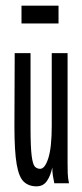

<svg xmlns="http://www.w3.org/2000/svg" viewBox="-20 -648 290 679"><path d="M109 11Q82 11 64.5 -5Q47 -21 39 -67Q31 -113 31 -202L32 -460H88V-198Q88 -128 92 -97Q96 -66 103.5 -58.5Q111 -51 122 -51Q139 -51 151 -89Q163 -127 163 -203V-460H219V-71Q219 -53 219.5 -35.5Q220 -18 224 0H172Q169 -15 167 -27Q165 -39 165 -56Q159 -27 146 -8Q133 11 109 11ZM56 -565V-628H187V-565Z"/></svg>

Font: Inconsolata UltraCondensed Medium
Style: Regular
Weight: 500
Width: 1
Monospace: yes
Designer: Raph Levien, Cyreal, Brenton Simpson
Foundry: Raph Levien, Cyreal, Google
Version: Version 3.001; ttfautohint (v1.8.2.53-6de2)